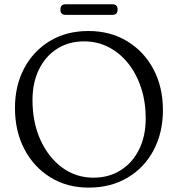

<svg xmlns="http://www.w3.org/2000/svg" viewBox="-20 -860 832 898"><path d="M393.5 -715Q496 -715 574.8 -667.2Q653.5 -619.5 697.8 -536Q742 -452.5 742 -345.5Q742 -239 698.2 -157Q654.5 -75 576.2 -28.8Q498 17.5 395 17.5Q293.5 17.5 215.8 -30.5Q138 -78.5 94 -162.5Q50 -246.5 50 -355Q50 -459.5 93.2 -540.8Q136.5 -622 213.8 -668.5Q291 -715 393.5 -715ZM661.5 -306.5Q661.5 -383.5 640 -449Q618.5 -514.5 579.8 -563.2Q541 -612 488.5 -639.2Q436 -666.5 373.5 -666.5Q301.5 -666.5 247 -631.8Q192.5 -597 162.2 -535Q132 -473 132 -392Q132 -287.5 169.2 -205.5Q206.5 -123.5 271 -76.2Q335.5 -29 417 -29Q489.5 -29 544.5 -63.8Q599.5 -98.5 630.5 -160.8Q661.5 -223 661.5 -306.5ZM262.5 -815.5Q262.5 -840 286.5 -840H506Q530 -840 530 -815.5Q530 -790.5 506 -790.5H286.5Q262.5 -790.5 262.5 -815.5Z"/></svg>

Font: Fraunces 9pt S100 Light
Style: Regular
Weight: 300
Version: Version 1.000; ttfautohint (v1.8.3)